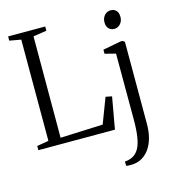

<svg xmlns="http://www.w3.org/2000/svg" viewBox="-138 -857 1098 1212"><g transform="rotate(-15 411.0 -251.0)"><path d="M26 0V-27.5L102.5 -40.5V-702L27.5 -715.5V-743H270V-715.5L182.5 -702L182 -39.5L460 -51L523 -216L563.5 -208L526.5 0ZM574.5 241Q569 241 560.5 241Q552 241 545 240.5Q538 240 536.5 239L535 210.5Q541.5 211 558.2 207.5Q575 204 589.5 195.5Q612.5 183 627.8 156Q643 129 650.5 83.2Q658 37.5 658 -31.5L657.5 -462L587 -480V-506.5L703.5 -528.5H719L731 -519V16.5Q731 67 720 107.8Q709 148.5 688.2 177.8Q667.5 207 638.8 223.2Q610 239.5 574.5 241ZM687.5 -615.5Q666.5 -615.5 652.2 -629.8Q638 -644 638 -671.5Q638 -698.5 654.2 -716.8Q670.5 -735 694 -735H695Q716.5 -735 730.5 -721Q744.5 -707 744.5 -679.5Q744.5 -652 728.2 -633.8Q712 -615.5 688.5 -615.5Z"/></g></svg>

Font: Merriweather 96pt Light
Style: Regular
Weight: 300
Version: Version 2.100